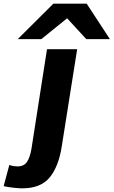

<svg xmlns="http://www.w3.org/2000/svg" viewBox="-108 -810 621 1050"><path d="M314 -541 230 -11Q213 100 164 160Q115 220 13 220Q-2 220 -31.5 217Q-61 214 -88 208L-57 92Q-45 97 -33 98.5Q-21 100 -12 100Q23 100 39.5 75.5Q56 51 64 4L149 -541ZM-11 -596 184 -790H366L493 -596H364L259 -710L118 -596Z"/></svg>

Font: Georama Extra Expanded SemiBold
Style: Italic
Weight: 600
Width: 8
Italic angle: -9°
Designer: Jean-Baptiste Levee
Foundry: Production Type
Version: Version 1.000